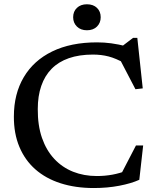

<svg xmlns="http://www.w3.org/2000/svg" viewBox="-20 -890 750 920"><path d="M444 -46.5Q482 -46.5 518 -53Q554 -59.5 591 -74L555.5 -46.5L631.5 -193H666L647.5 -28.5Q609 -11 551.8 0Q494.5 11 429.5 11Q341.5 11 270.5 -11.8Q199.5 -34.5 149.5 -78.5Q99.5 -122.5 72.8 -186.5Q46 -250.5 46.5 -332Q46.5 -440 93.8 -520Q141 -600 230.2 -643.5Q319.5 -687 445 -687Q479.5 -687 512.8 -682.5Q546 -678 589 -667.5L556.5 -662L617.5 -708.5H638L664 -466.5L629 -462.5L547.5 -619L577 -587Q535 -610.5 500.2 -619.5Q465.5 -628.5 425.5 -628.5Q359.5 -628.5 310 -611.2Q260.5 -594 227.5 -560.5Q194.5 -527 177.8 -478.5Q161 -430 161 -367.5Q160.5 -289 181.2 -229.2Q202 -169.5 240 -128.8Q278 -88 330 -67.2Q382 -46.5 444 -46.5ZM396.5 -745Q366.5 -745 348.5 -762.8Q330.5 -780.5 330.5 -807.5Q330.5 -835 348.5 -852.2Q366.5 -869.5 396.5 -869.5Q427 -869.5 444.8 -852.2Q462.5 -835 462.5 -807.5Q462.5 -780.5 444.8 -762.8Q427 -745 396.5 -745Z"/></svg>

Font: Newsreader 16pt Medium
Style: Regular
Weight: 500
Designer: Hugues Gentile
Foundry: Production Type
Version: Version 1.003